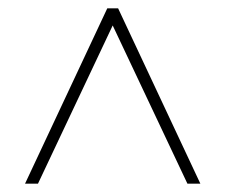

<svg xmlns="http://www.w3.org/2000/svg" viewBox="-20 -690 540 460"><path d="M40 -250 237 -670H263L460 -250H429L250 -629L71 -250Z"/></svg>

Font: Spectral SC ExtraLight
Style: Regular
Weight: 275
Designer: Jean-Baptiste Levee
Foundry: Production Type
Version: Version 2.001